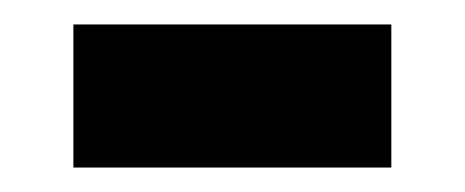

<svg xmlns="http://www.w3.org/2000/svg" viewBox="-20 -390 380 157"><path d="M40 -370H300V-253H40Z"/></svg>

Font: Noto Serif Sinhala ExtraBold
Style: Regular
Weight: 800
Designer: Jelle Bosma - Monotype Design Team
Foundry: Monotype Imaging Inc.
Version: Version 2.007; ttfautohint (v1.8.4.7-5d5b)